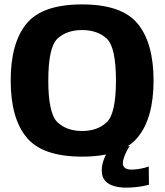

<svg xmlns="http://www.w3.org/2000/svg" viewBox="-20 -701 746 866"><path d="M350.2 5.5Q529.4 5.5 601 -81.3Q672.6 -168.1 672.6 -337.5Q672.6 -507.1 601 -594.1Q529.4 -681.1 350.2 -681.1Q170.9 -681.1 99.6 -594.4Q28.2 -507.6 28.2 -337.5Q28.2 -168.1 99.8 -81.3Q171.4 5.5 350.2 5.5ZM350.2 -110.2Q281.6 -110.2 239.7 -149.3Q197.8 -188.3 197.8 -337.5Q197.8 -488.8 239.7 -527.2Q281.6 -565.5 350.2 -565.5Q419.2 -565.5 461.1 -527.2Q503 -488.8 503 -337.5Q503 -188.3 461.1 -149.3Q419.2 -110.2 350.2 -110.2ZM547.9 145.3Q571.6 145.3 593.4 142.9Q615.2 140.6 631 137.2Q646.8 133.9 651.8 132L650.9 49.9Q645.4 52.3 632.3 55.8Q619.2 59.2 603.2 61.6Q587.2 63.9 572.7 63.9Q552.5 63.9 543.3 56.1Q534.1 48.3 534.1 35.3Q534.1 24.2 539.2 9.4Q544.2 -5.4 551.7 -19.7Q559.2 -34 564.9 -41.6H483.4Q475.5 -32.7 464.9 -15.8Q454.3 1 446.7 22.6Q439 44.3 439 68Q439 98.2 454.7 115Q470.3 131.8 495.2 138.5Q520.1 145.3 547.9 145.3Z"/></svg>

Font: Anybody Thin
Style: Regular
Weight: 100
Designer: Tyler Finck
Foundry: Etcetera Type Company
Version: Version 1.114;gftools[0.9.25]